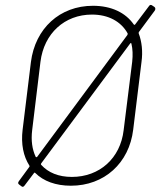

<svg xmlns="http://www.w3.org/2000/svg" viewBox="-20 -731 638 764"><path d="M595 -703 586 -709C581 -713 576 -712 573 -707L518 -634C517 -632 514 -631 512 -634C480 -680 424 -708 350 -708C218 -708 120 -618 103 -484L70 -215C63 -158 73 -109 97 -72C98 -70 98 -68 96 -66L55 -10C51 -4 51 0 57 4L65 10C69 14 74 13 78 7L115 -42C116 -44 118 -45 120 -43C153 -10 202 8 262 8C395 8 494 -82 510 -215L543 -484C549 -527 544 -566 532 -598C531 -600 532 -602 533 -604L596 -689C599 -694 599 -699 595 -703ZM108 -213 141 -485C155 -598 237 -673 346 -673C412 -673 462 -645 488 -598C488 -596 488 -594 487 -592L128 -107C126 -105 123 -105 122 -107C108 -137 103 -172 108 -213ZM506 -485 472 -213C459 -101 376 -27 266 -27C213 -27 172 -44 144 -75C142 -77 143 -79 144 -81L498 -558C501 -561 502 -560 503 -557C508 -536 509 -512 506 -485Z"/></svg>

Font: Barlow ExtraLight
Style: Italic
Weight: 275
Italic angle: -7°
Designer: Jeremy Tribby
Foundry: Tribby Type
Version: Version 1.422;hotconv 1.0.109;makeotfexe 2.5.65596